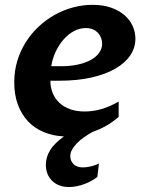

<svg xmlns="http://www.w3.org/2000/svg" viewBox="-20 -547 600 783"><path d="M167 125.5Q167 93.3 184.6 65.2Q202.1 37.1 240.7 9.3Q195.8 7.3 158.4 -8.3Q121.1 -23.9 94.5 -52Q67.9 -80.1 53 -120.1Q38.1 -160.2 38.1 -210.9Q38.1 -257.3 50.5 -298.6Q63 -339.8 85.2 -375Q107.4 -410.2 137.7 -438.5Q168 -466.8 203.4 -486.6Q238.8 -506.3 278.1 -516.8Q317.4 -527.3 357.4 -527.3Q400.9 -527.3 433.6 -515.6Q466.3 -503.9 488.3 -484.6Q510.3 -465.3 521.2 -440.4Q532.2 -415.5 532.2 -389.2Q532.2 -352.1 511 -320.8Q489.7 -289.6 449.7 -266.6Q409.7 -243.7 352.1 -230.7Q294.4 -217.8 222.2 -217.8H185.5Q185.5 -191.4 194.6 -168.5Q203.6 -145.5 221.2 -128.7Q238.8 -111.8 264.9 -102.1Q291 -92.3 325.7 -92.3Q394 -92.3 463.9 -132.8V-70.3Q440.4 -49.8 413.6 -34.4Q386.7 -19 357.9 -9.3Q339.4 1 322.8 12.7Q306.2 24.4 293.7 37.1Q281.2 49.8 273.9 63.2Q266.6 76.7 266.6 90.3Q266.6 107.9 279.3 121.8Q292 135.7 318.4 135.7Q325.7 135.7 334.5 134.5Q343.3 133.3 352.3 131.1Q361.3 128.9 369.4 126Q377.4 123 383.3 120.1L377 174.3Q367.2 182.6 354 189.9Q340.8 197.3 325.4 203.1Q310.1 209 293.5 212.4Q276.9 215.8 260.7 215.8Q238.8 215.8 221.2 208.7Q203.6 201.7 191.7 189.5Q179.7 177.2 173.3 160.9Q167 144.5 167 125.5ZM330.1 -432.6Q304.2 -432.6 281 -419.9Q257.8 -407.2 239 -385.7Q220.2 -364.3 207 -335.9Q193.8 -307.6 189 -276.9H228Q265.1 -276.9 296.1 -283.4Q327.1 -290 349.6 -302.2Q372.1 -314.5 384.3 -331.5Q396.5 -348.6 396.5 -369.1Q396.5 -379.9 392.6 -391.1Q388.7 -402.3 380.6 -411.6Q372.6 -420.9 359.9 -426.8Q347.2 -432.6 330.1 -432.6Z"/></svg>

Font: Proza Libre
Style: SemiBold Italic
Weight: 600
Designer: Jasper de Waard
Foundry: Jasper de Waard
Version: Version 1.000; ttfautohint (v1.4.1.8-43bc)